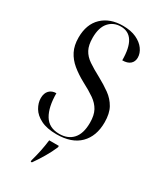

<svg xmlns="http://www.w3.org/2000/svg" viewBox="-232 -805 932 1107"><g transform="rotate(30 234.0 -251.5)"><path d="M222 10Q158 10 117.5 -10.5Q77 -31 58.5 -62.5Q40 -94 40 -126Q40 -159 57.5 -177Q75 -195 104 -195Q104 -103 135 -51.5Q166 0 235 0Q292 0 324.5 -36Q357 -72 357 -144Q357 -194 340 -225Q323 -256 290 -279Q257 -302 207 -328Q161 -353 126.5 -381.5Q92 -410 73 -447.5Q54 -485 54 -537Q54 -626 105.5 -675Q157 -724 243 -724Q296 -724 332.5 -707Q369 -690 388.5 -663Q408 -636 408 -607Q408 -580 390 -564.5Q372 -549 338 -549Q338 -714 235 -714Q186 -714 155.5 -679.5Q125 -645 125 -577Q125 -528 141 -498Q157 -468 189.5 -446Q222 -424 269 -399Q315 -374 351 -348Q387 -322 408 -284.5Q429 -247 429 -188Q429 -96 376 -43Q323 10 222 10ZM173 212Q184 173 191.5 137Q199 101 204 61H268V70Q252 108 228 148.5Q204 189 181 221H173Z"/></g></svg>

Font: Noto Serif Display Condensed
Style: Regular
Weight: 400
Width: 3
Designer: Monotype Design Team
Foundry: Monotype Imaging Inc.
Version: Version 2.009